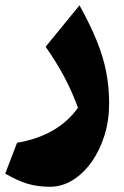

<svg xmlns="http://www.w3.org/2000/svg" viewBox="-20 -423 471 731"><path d="M395.5 -28.8Q395.5 35.6 377.7 92.8Q359.9 149.9 328.6 193.8Q297.4 237.8 256.6 262.9Q215.8 288.1 169.9 288.1Q123.5 288.1 85 276.6Q46.4 265.1 0 237.8L44.9 120.6Q200.2 94.2 276.9 -12.7Q254.4 -74.2 224.9 -129.9Q195.3 -185.5 153.8 -245.1L282.7 -402.8Q323.7 -328.6 348.6 -267.1Q373.5 -205.6 384.5 -148.2Q395.5 -90.8 395.5 -28.8Z"/></svg>

Font: Pinar-DS3-FD ExtraBold
Style: Regular
Weight: 800
Designer: Amin Abedi
Version: Version 3.000